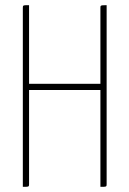

<svg xmlns="http://www.w3.org/2000/svg" viewBox="-20 -720 499 740"><path d="M367 -397H92V-700C69 -700 68 -700 68 -690V0C91 0 92 0 92 -10V-373H367V0C390 0 391 0 391 -10V-700C367 -700 367 -699 367 -690Z"/></svg>

Font: Yanone Kaffeesatz Extra Light
Style: Regular
Weight: 200
Designer: Yanone (Cyrillic: Daniel Pouzeot & Huerta Tipografica)
Foundry: Yanone
Version: Version 1.100;PS 001.100;hotconv 1.0.70;makeotf.lib2.5.58329